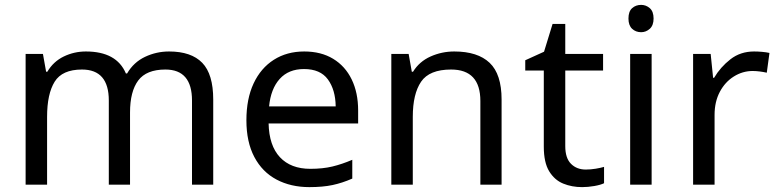

<svg xmlns="http://www.w3.org/2000/svg" viewBox="-20 -757 3189 787"><path d="M673 -546Q764 -546 809 -499.5Q854 -453 854 -349V0H767V-345Q767 -472 658 -472Q580 -472 546.5 -427Q513 -382 513 -296V0H426V-345Q426 -472 316 -472Q235 -472 204 -422Q173 -372 173 -278V0H85V-536H156L169 -463H174Q199 -505 241.5 -525.5Q284 -546 332 -546Q458 -546 496 -456H501Q528 -502 574.5 -524Q621 -546 673 -546Z M1227 -546Q1296 -546 1345.5 -516Q1395 -486 1421.5 -431.5Q1448 -377 1448 -304V-251H1081Q1083 -160 1127.5 -112.5Q1172 -65 1252 -65Q1303 -65 1342.5 -74.5Q1382 -84 1424 -102V-25Q1383 -7 1343 1.5Q1303 10 1248 10Q1172 10 1113.5 -21Q1055 -52 1022.5 -113.5Q990 -175 990 -264Q990 -352 1019.5 -415Q1049 -478 1102.5 -512Q1156 -546 1227 -546ZM1226 -474Q1163 -474 1126.5 -433.5Q1090 -393 1083 -321H1356Q1355 -389 1324 -431.5Q1293 -474 1226 -474Z M1842 -546Q1938 -546 1987 -499.5Q2036 -453 2036 -349V0H1949V-343Q1949 -472 1829 -472Q1740 -472 1706 -422Q1672 -372 1672 -278V0H1584V-536H1655L1668 -463H1673Q1699 -505 1745 -525.5Q1791 -546 1842 -546Z M2381 -62Q2401 -62 2422 -65.5Q2443 -69 2456 -73V-6Q2442 1 2416 5.5Q2390 10 2366 10Q2324 10 2288.5 -4.5Q2253 -19 2231 -55Q2209 -91 2209 -156V-468H2133V-510L2210 -545L2245 -659H2297V-536H2452V-468H2297V-158Q2297 -109 2320.5 -85.5Q2344 -62 2381 -62Z M2608 -737Q2628 -737 2643.5 -723.5Q2659 -710 2659 -681Q2659 -653 2643.5 -639Q2628 -625 2608 -625Q2586 -625 2571 -639Q2556 -653 2556 -681Q2556 -710 2571 -723.5Q2586 -737 2608 -737ZM2651 -536V0H2563V-536Z M3071 -546Q3086 -546 3103.5 -544.5Q3121 -543 3134 -540L3123 -459Q3110 -462 3094.5 -464Q3079 -466 3065 -466Q3024 -466 2988 -443.5Q2952 -421 2930.5 -380.5Q2909 -340 2909 -286V0H2821V-536H2893L2903 -438H2907Q2933 -482 2974 -514Q3015 -546 3071 -546Z"/></svg>

Font: Noto Sans Elymaic
Style: Regular
Weight: 400
Designer: Morgane Pierson
Foundry: Google LLC
Version: Version 1.002; ttfautohint (v1.8.4.7-5d5b)